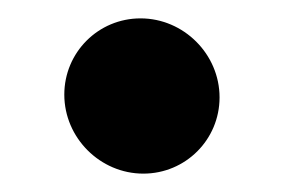

<svg xmlns="http://www.w3.org/2000/svg" viewBox="-20 -173 309 209"><path d="M50 -70C50 -23 89 16 136 16C182 16 219 -21 219 -67C219 -114 180 -153 133 -153C87 -153 50 -116 50 -70Z"/></svg>

Font: Blanket
Style: Blk
Weight: 900
Foundry: Cannot Into Space Fonts
Version: Version 0.9